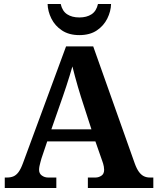

<svg xmlns="http://www.w3.org/2000/svg" viewBox="-20 -948 793 968"><path d="M4 0V-53H16Q34 -53 48 -59Q62 -65 73.5 -80.5Q85 -96 96 -126L313 -714H450L659 -125Q669 -97 680.5 -81.5Q692 -66 705.5 -59.5Q719 -53 735 -53H753V0H423V-53H462Q477 -53 491 -62Q505 -71 505 -92Q505 -100 503.5 -108Q502 -116 500 -123Q498 -130 496 -135L461 -235H218L189 -149Q187 -141 184 -131Q181 -121 179 -110.5Q177 -100 177 -92Q177 -73 191 -63Q205 -53 222 -53H264V0ZM239 -296H441L388 -460Q381 -483 373 -509.5Q365 -536 358 -563Q351 -590 345 -613Q339 -592 331 -566Q323 -540 314.5 -514Q306 -488 298 -465ZM379.9 -771Q328 -771 292.5 -794.5Q257 -818 239 -854.5Q221 -891 220 -928H286Q294 -892 318.5 -876Q343 -860 380 -860Q417 -860 441.5 -876Q466 -892 474 -928H540Q539 -891 521 -854.5Q503 -818 468 -794.5Q433 -771 379.9 -771Z"/></svg>

Font: Noto Serif Tamil
Style: Regular
Weight: 400
Designer: Indian Type Foundry, Tom Grace, and the Monotype Design Team
Foundry: Monotype Imaging Inc.
Version: Version 2.003